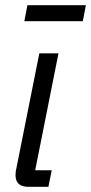

<svg xmlns="http://www.w3.org/2000/svg" viewBox="-20 -722 352 742"><path d="M90 0Q40 0 40 -45Q40 -53 41 -60Q42 -67 44 -75L132 -516H206L116 -64H180L167 0ZM86 -702H312L300 -640H74Z"/></svg>

Font: IBM Plex Sans Cond
Style: Italic
Weight: 400
Width: 3
Italic angle: -11°
Designer: Mike Abbink, Paul van der Laan, Pieter van Rosmalen
Foundry: Bold Monday
Version: Version 1.3